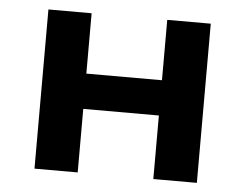

<svg xmlns="http://www.w3.org/2000/svg" viewBox="-42 -552 769 602"><g transform="rotate(5 342.5 -250.5)"><path d="M87 0V-501H223V-311H461V-501H598V0H461V-200H223V0Z"/></g></svg>

Font: Nunito Sans 7pt
Style: Bold
Weight: 700
Designer: Vernon Adams
Foundry: Vernon Adams
Version: Version 3.101;gftools[0.9.27]